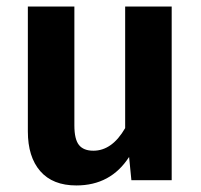

<svg xmlns="http://www.w3.org/2000/svg" viewBox="-20 -550 614 586"><path d="M504 0H381L374 -71Q318 16 213 16Q141 16 103 -27.5Q65 -71 65 -149V-530H207V-167Q207 -125 221 -107.5Q235 -90 265 -90Q322 -90 362 -159V-530H504Z"/></svg>

Font: FiraSans
Style: Regular
Weight: 600
Designer: Carrois Corporate & Edenspiekermann AG
Foundry: Carrois Corporate GbR & Edenspiekermann AG
Version: Version 3.106;PS 003.106;hotconv 1.0.70;makeotf.lib2.5.58329